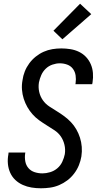

<svg xmlns="http://www.w3.org/2000/svg" viewBox="-20 -1003 540 1031"><path d="M200 8Q174 8 149.5 4Q125 0 102.5 -10Q80 -20 62.5 -36.5Q45 -53 35 -75Q25 -97 22.5 -122.5Q20 -148 25 -174L26 -184H116L115 -178Q112 -156 116 -135.5Q120 -115 133 -100Q146 -85 166 -78.5Q186 -72 208 -72Q228 -72 249.5 -78.5Q271 -85 288 -99.5Q305 -114 314.5 -134.5Q324 -155 328 -175Q332 -201 326 -226Q320 -251 306.5 -270.5Q293 -290 272.5 -303.5Q252 -317 231 -330Q210 -343 190.5 -357Q171 -371 155 -389Q139 -407 127 -428Q115 -449 107.5 -472.5Q100 -496 98 -521.5Q96 -547 101 -573Q104 -596 113 -619Q122 -642 137 -662.5Q152 -683 172 -699Q192 -715 214.5 -725Q237 -735 261 -739Q285 -743 309 -743Q334 -743 358.5 -739Q383 -735 404.5 -724.5Q426 -714 442 -697Q458 -680 467.5 -658Q477 -636 479 -611Q481 -586 477 -561L475 -551H385L386 -557Q389 -578 386 -598Q383 -618 371.5 -633.5Q360 -649 341 -656Q322 -663 301 -663Q282 -663 261.5 -656Q241 -649 225.5 -634Q210 -619 201.5 -599.5Q193 -580 189 -560Q185 -534 190.5 -509.5Q196 -485 210 -465Q224 -445 244.5 -431.5Q265 -418 285.5 -405.5Q306 -393 325.5 -378.5Q345 -364 361.5 -346.5Q378 -329 390 -308Q402 -287 409.5 -263.5Q417 -240 419 -214.5Q421 -189 417 -163Q413 -139 403.5 -115.5Q394 -92 378 -71Q362 -50 341.5 -34.5Q321 -19 297.5 -9Q274 1 249 4.5Q224 8 200 8ZM315 -792 267 -838 410 -983 470 -927Z"/></svg>

Font: Iosevka Term Curly Medium
Style: Italic
Weight: 500
Italic angle: -9°
Designer: Belleve Invis
Foundry: Belleve Invis
Version: Version 32.3.0